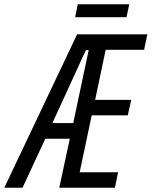

<svg xmlns="http://www.w3.org/2000/svg" viewBox="-87 -874 706 894"><path d="M263 -794H502L515 -854H275ZM-67 0H18L124 -228H238L189 0H448L463 -72H284L340 -337H508L524 -409H356L405 -642H584L599 -714H272ZM157 -301 313 -641H326L254 -301Z"/></svg>

Font: Noto Sans ExtraCondensed
Style: Italic
Weight: 400
Width: 2
Italic angle: -12°
Designer: Monotype Design Team
Foundry: Monotype Imaging Inc.
Version: Version 2.013